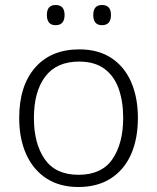

<svg xmlns="http://www.w3.org/2000/svg" viewBox="-20 -740 630 770"><path d="M533 -267Q533 -183 505.5 -121Q478 -59 424.5 -24.5Q371 10 294 10Q220 10 167 -24Q114 -58 85.5 -120.5Q57 -183 57 -267Q57 -396 121 -469Q185 -542 298 -542Q374 -542 426.5 -507.5Q479 -473 506 -411Q533 -349 533 -267ZM116 -267Q116 -164 159.5 -101.5Q203 -39 295 -39Q388 -39 431 -102Q474 -165 474 -267Q474 -333 456 -384Q438 -435 399 -464Q360 -493 297 -493Q207 -493 161.5 -433Q116 -373 116 -267ZM168 -680Q168 -720 203 -720Q239 -720 239 -680Q239 -639 203 -639Q168 -639 168 -680ZM354 -680Q354 -720 389 -720Q425 -720 425 -680Q425 -639 389 -639Q354 -639 354 -680Z"/></svg>

Font: Noto Sans Arabic Light
Style: Regular
Weight: 300
Designer: Monotype Design Team, Nadine Chahine, Nizar Qandah and Khaled Hosny
Foundry: Monotype Imaging Inc.
Version: Version 2.012; ttfautohint (v1.8.4.7-5d5b)